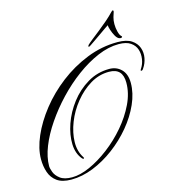

<svg xmlns="http://www.w3.org/2000/svg" viewBox="-103 -769 784 856"><g transform="rotate(-15 289.0 -340.5)"><path d="M122 0Q80 0 56.5 -17Q33 -34 23.5 -62Q14 -90 14 -123Q14 -171 38.5 -227.5Q63 -284 106.5 -339Q150 -394 208.5 -439Q267 -484 336 -511.5Q405 -539 478 -539Q520 -539 542.5 -524Q565 -509 573 -486.5Q581 -464 576.5 -439.5Q572 -415 558 -395Q554 -388 548.5 -388Q543 -388 549 -397Q561 -415 564.5 -438Q568 -461 561.5 -481.5Q555 -502 535.5 -515.5Q516 -529 481 -529Q434 -529 383.5 -507.5Q333 -486 283.5 -449.5Q234 -413 190.5 -367Q147 -321 113 -271Q79 -221 60 -173Q41 -125 41 -84Q41 -74 47.5 -56Q54 -38 73 -23.5Q92 -9 128 -9Q165 -9 210 -29Q255 -49 301 -84Q347 -119 385 -163.5Q423 -208 446.5 -257Q470 -306 470 -354Q470 -388 454.5 -404.5Q439 -421 407 -421Q361 -421 320.5 -396.5Q280 -372 248 -332.5Q216 -293 198 -247Q180 -201 179 -158Q178 -115 199 -83Q202 -79 199.5 -76.5Q197 -74 192 -79Q168 -107 166.5 -150.5Q165 -194 182 -243Q199 -292 232 -335Q265 -378 311 -405.5Q357 -433 412 -433Q445 -433 467 -411Q489 -389 489 -348Q489 -301 467 -251.5Q445 -202 407.5 -157Q370 -112 322.5 -76.5Q275 -41 223.5 -20.5Q172 0 122 0ZM359 -556Q349 -549 348.5 -553Q348 -557 352 -561Q358 -567 375 -580.5Q392 -594 413 -610.5Q434 -627 453.5 -644Q473 -661 486 -675Q493 -683 496 -680.5Q499 -678 497 -673Q494 -665 490 -651Q486 -637 486 -620Q486 -602 490.5 -584.5Q495 -567 502 -561Q507 -557 502.5 -554Q498 -551 490 -554Q481 -558 473.5 -571.5Q466 -585 461 -600.5Q456 -616 456 -623Q453 -621 440.5 -612.5Q428 -604 412 -592.5Q396 -581 381 -571Q366 -561 359 -556Z"/></g></svg>

Font: Kapakana
Style: Regular
Weight: 400
Designer: Kousuke Nagai
Version: Version 1.002